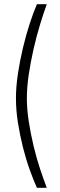

<svg xmlns="http://www.w3.org/2000/svg" viewBox="-20 -770 284 915"><path d="M156 125Q140 90 122 40Q104 -10 89.5 -67.5Q75 -125 65.5 -185Q56 -245 56 -301Q56 -357 65.5 -419.5Q75 -482 89.5 -542.5Q104 -603 121.5 -657Q139 -711 156 -750H203Q188 -709 171 -653.5Q154 -598 140 -536.5Q126 -475 117 -414.5Q108 -354 108 -301Q108 -250 117 -191.5Q126 -133 140 -74.5Q154 -16 171 35Q188 86 203 125Z"/></svg>

Font: Cairo Play Light
Style: Regular
Weight: 300
Version: Version 3.119